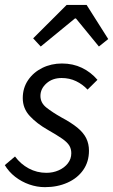

<svg xmlns="http://www.w3.org/2000/svg" viewBox="-22 -760 467 792"><path d="M163.2 12Q130.7 12 98.8 0.9Q66.9 -10.3 40.5 -30.8Q14.1 -51.4 -2.2 -78.9L39.9 -114.5Q63.2 -83.1 96.7 -65.1Q130.3 -47.1 169.4 -47.1Q197 -47.1 220.4 -57.6Q243.9 -68.1 258 -86.4Q272.1 -104.6 272.1 -127.9Q272.1 -145.9 263.7 -159.7Q255.3 -173.4 234.1 -188.2Q212.9 -202.9 175.5 -224.2Q129.6 -250.3 100.8 -281.5Q71.9 -312.7 71.9 -355.4Q71.9 -397.1 93.8 -429.4Q115.8 -461.7 152.6 -479.9Q189.5 -498.1 233.5 -498.1Q278.9 -498.1 315.8 -480.3Q352.8 -462.6 380 -430.7L339.2 -390.4Q318.9 -412.2 291.8 -425.2Q264.7 -438.2 232.2 -438.2Q194.3 -438.2 169.5 -416Q144.8 -393.9 144.8 -364.3Q144.8 -335.7 169.5 -316.2Q194.3 -296.6 231.1 -275.8Q272.2 -253.9 297.1 -233.5Q322 -213.1 333.5 -190.1Q345 -167.1 345 -138.3Q345 -92.7 321.3 -58.8Q297.6 -24.9 256.2 -6.5Q214.8 12 163.2 12ZM146 -568.1 114.8 -601.8 252.9 -739.7H335.3L424.4 -599L386 -568.1L291.2 -683.9H287.2Z"/></svg>

Font: Source Sans Variable
Style: Italic
Weight: 200
Italic angle: -11°
Designer: Paul D. Hunt
Foundry: Adobe Systems Incorporated
Version: Version 3.006;hotconv 1.0.111;makeotfexe 2.5.65597